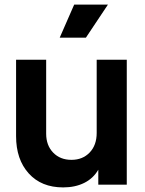

<svg xmlns="http://www.w3.org/2000/svg" viewBox="-20 -804 633 836"><path d="M50 -211V-544H181V-222Q181 -171 211.5 -139.5Q242 -108 291 -108Q340 -108 370.5 -140Q401 -172 401 -225V-544H532V0H408V-65Q386 -27 346.5 -7.5Q307 12 255 12Q160 12 105 -49Q50 -110 50 -211ZM303 -784H450L354 -640H240Z"/></svg>

Font: Evergrow Sans
Style: Bold
Weight: 700
Foundry: 10Web
Version: Version 1.000